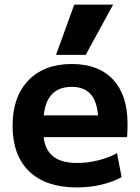

<svg xmlns="http://www.w3.org/2000/svg" viewBox="-20 -810 612 840"><path d="M316 10Q181 10 108 -60Q35 -130 35 -260Q35 -386 104 -458Q173 -530 294 -530Q411 -530 474.5 -462Q538 -394 538 -269Q538 -255 537.5 -237Q537 -219 536 -210H112V-305H429L410 -276Q410 -354 381.5 -392Q353 -430 294 -430Q232 -430 201 -390.5Q170 -351 170 -273V-233Q170 -165 206.5 -131Q243 -97 317 -97Q363 -97 409.5 -108.5Q456 -120 492 -140L512 -35Q474 -14 423 -2Q372 10 316 10ZM355 -570H225L305 -790H475Z"/></svg>

Font: M PLUS 2
Style: Bold
Weight: 700
Designer: Coji Morishita
Foundry: UNDERFOREST DESIGN
Version: Version 1.001